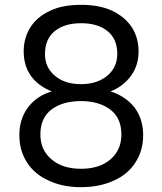

<svg xmlns="http://www.w3.org/2000/svg" viewBox="-20 -754 671 794"><path d="M194 -376C194 -376 194 -376 194 -376C153 -364 120 -342 96 -310C72 -278 60 -240 60 -195C60 -195 60 -195 60 -195C60 -152 71 -114 92 -82C113 -49 143 -24 182 -7C220 11 264 20 315 20C315 20 315 20 315 20C366 20 411 11 450 -7C489 -24 519 -49 540 -82C561 -114 572 -152 572 -195C572 -195 572 -195 572 -195C572 -240 560 -278 536 -310C511 -341 478 -363 437 -376C437 -376 437 -376 437 -376C473 -390 501 -412 522 -441C543 -470 553 -503 553 -542C553 -542 553 -542 553 -542C553 -578 544 -611 526 -640C507 -669 480 -692 445 -709C409 -726 366 -734 315 -734C315 -734 315 -734 315 -734C264 -734 221 -726 186 -709C150 -692 123 -669 105 -640C87 -611 78 -578 78 -542C78 -542 78 -542 78 -542C78 -502 88 -468 108 -440C128 -412 157 -391 194 -376ZM465 -531C465 -531 465 -531 465 -531C465 -494 451 -464 424 -441C396 -418 360 -406 315 -406C315 -406 315 -406 315 -406C271 -406 235 -417 208 -440C180 -463 166 -493 166 -530C166 -530 166 -530 166 -530C166 -571 179 -603 206 -625C233 -647 269 -658 315 -658C315 -658 315 -658 315 -658C362 -658 398 -647 425 -625C452 -603 465 -572 465 -531ZM315 -336C315 -336 315 -336 315 -336C365 -336 405 -324 436 -301C467 -277 482 -243 482 -198C482 -198 482 -198 482 -198C482 -155 467 -121 437 -95C407 -69 366 -56 315 -56C315 -56 315 -56 315 -56C264 -56 223 -69 193 -95C162 -121 147 -155 147 -198C147 -198 147 -198 147 -198C147 -244 163 -279 194 -302C225 -325 266 -336 315 -336Z"/></svg>

Font: Girnar Poppins
Style: Regular
Weight: 500
Designer: Ninad Kale (Devanagari), Jonny Pinhorn (Latin)
Foundry: Indian Type Foundry
Version: ""